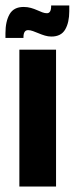

<svg xmlns="http://www.w3.org/2000/svg" viewBox="-34 -684 274 704"><path d="M37 0V-502H171.5V0ZM154.5 -550Q142.5 -550 130.8 -553.5Q119 -557 107.8 -561.8Q96.5 -566.5 86.8 -570Q77 -573.5 69 -573.5Q52 -573.5 52 -547V-545H-14V-562.5Q-14 -605.5 1.2 -632Q16.5 -658.5 52.5 -658.5Q67 -658.5 79.2 -655Q91.5 -651.5 102 -646.8Q112.5 -642 121.2 -638.8Q130 -635.5 138 -635.5Q153.5 -635.5 153.5 -661.5V-664H220V-643Q220 -601.5 205 -575.8Q190 -550 154.5 -550Z"/></svg>

Font: Anek Latin Condensed
Style: Bold
Weight: 700
Width: 3
Designer: Yesha Goshar
Foundry: Ek Type
Version: Version 1.003